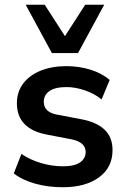

<svg xmlns="http://www.w3.org/2000/svg" viewBox="-20 -777 528 807"><path d="M244 10Q182 10 128 -5Q74 -20 38 -48L70 -130Q107 -105 153 -91.5Q199 -78 245 -78Q293 -78 316.5 -94.5Q340 -111 340 -138Q340 -180 278 -192L178 -211Q51 -235 51 -343Q51 -391 77.5 -426Q104 -461 151 -480Q198 -499 259 -499Q311 -499 359 -484.5Q407 -470 441 -441L407 -359Q378 -383 337.5 -397Q297 -411 260 -411Q211 -411 187.5 -394Q164 -377 164 -349Q164 -305 221 -295L321 -276Q386 -264 419.5 -232Q453 -200 453 -146Q453 -73 396 -31.5Q339 10 244 10ZM198 -554 88 -757H168L253 -625L338 -757H418L308 -554Z"/></svg>

Font: Nunito Sans
Style: Bold
Weight: 700
Designer: Vernon Adams
Foundry: Vernon Adams
Version: Version 3.101; ttfautohint (v1.8.4.7-5d5b);gftools[0.9.27]